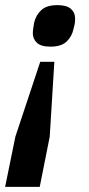

<svg xmlns="http://www.w3.org/2000/svg" viewBox="-25 -554 346 749"><path d="M130 175H-5L35 -21L132 -313H187L169 -21ZM172 -372Q135 -372 119 -387Q103 -402 103 -425Q103 -430 104 -438.5Q105 -447 108 -465Q115 -495 136 -514.5Q157 -534 199 -534Q235 -534 251.5 -519.5Q268 -505 268 -482Q268 -477 267.5 -468.5Q267 -460 262 -442Q256 -412 235 -392Q214 -372 172 -372Z"/></svg>

Font: IBM Plex Sans SemiBold
Style: Italic
Weight: 600
Italic angle: -11.31°
Designer: Mike Abbink, Paul van der Laan, Pieter van Rosmalen
Foundry: Bold Monday
Version: Version 3.201